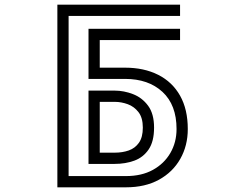

<svg xmlns="http://www.w3.org/2000/svg" viewBox="-20 -800 1040 820"><path d="M225 -780H749V-732H273V-48H518Q585 -48 633 -74.5Q681 -101 707.5 -146.5Q734 -192 734 -249Q734 -352 674 -407.5Q614 -463 514 -463H358V-677H749V-629H406V-511H514Q595 -511 655.5 -480.5Q716 -450 749 -391.5Q782 -333 782 -249Q782 -178 750 -121.5Q718 -65 659 -32.5Q600 0 518 0H225ZM358 -413H470Q509 -413 548 -398Q587 -383 612.5 -348.5Q638 -314 638 -255Q638 -196 615 -162Q592 -128 554 -114Q516 -100 470 -100H358ZM470 -148Q503 -148 530 -157.5Q557 -167 573.5 -190.5Q590 -214 590 -255Q590 -297 571.5 -321Q553 -345 525.5 -355Q498 -365 470 -365H406V-148Z"/></svg>

Font: Train One
Style: Regular
Weight: 400
Designer: Fontworks Inc.
Foundry: Fontworks Inc.
Version: Version 1.100